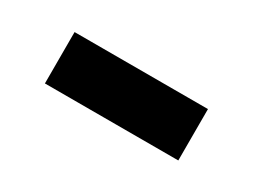

<svg xmlns="http://www.w3.org/2000/svg" viewBox="-27 -440 486 369"><g transform="rotate(30 216.0 -255.0)"><path d="M68 -198V-312H364V-198Z"/></g></svg>

Font: Space Grotesk Light
Style: Bold
Weight: 700
Version: Version 2.000